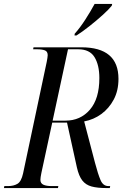

<svg xmlns="http://www.w3.org/2000/svg" viewBox="-44 -954 637 974"><path d="M-24 0 -22 -10H-3Q25 -10 44.5 -21.5Q64 -33 73 -74L193 -640Q195 -651 196.5 -660Q198 -669 198 -674Q198 -693 183.5 -698.5Q169 -704 144 -704H124L126 -714H369Q557 -714 557 -554Q557 -494 533 -449Q509 -404 470 -375.5Q431 -347 383 -338L438 -128Q453 -71 466 -40.5Q479 -10 506 -10H515L513 0H496Q450 0 420.5 -8Q391 -16 373.5 -38.5Q356 -61 346 -105L296 -332H221L166 -77Q161 -53 161 -42Q161 -24 176 -17Q191 -10 218 -10H252L250 0ZM288 -342Q364 -342 412 -397.5Q460 -453 460 -558Q460 -624 435.5 -664Q411 -704 353 -704H301L223 -342ZM335 -783Q362 -813 389 -855Q416 -897 436 -934H525L523 -925Q508 -906 477 -878Q446 -850 410 -821.5Q374 -793 344 -774H334Z"/></svg>

Font: Noto Serif Display Condensed
Style: Italic
Weight: 400
Width: 3
Italic angle: -12°
Designer: Monotype Design Team
Foundry: Monotype Imaging Inc.
Version: Version 2.009